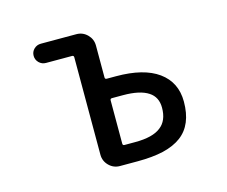

<svg xmlns="http://www.w3.org/2000/svg" viewBox="-102 -896 1205 1017"><g transform="rotate(-15 500.0 -388.0)"><path d="M436.5 -20.5Q401.4 -20.5 376.5 -45.4Q351.6 -70.3 351.6 -105.5V-639.6Q351.6 -649.4 341.8 -649.4H199.2Q176.8 -649.4 161.1 -665Q145.5 -680.7 145.5 -702.6Q145.5 -724.6 161.1 -739.7Q176.8 -754.9 199.2 -754.9H393.6Q428.7 -754.9 453.6 -730Q478.5 -705.1 478.5 -669.9V-495.1Q478.5 -485.4 488.3 -485.4H539.1Q690.4 -485.4 770.5 -427.7Q851.6 -369.1 851.6 -262.7Q851.6 -135.7 774.4 -78.1Q735.4 -48.8 674.8 -34.2Q615.2 -20.5 533.2 -20.5ZM546.9 -122.1Q643.6 -122.1 687.5 -157.2Q731.4 -190.4 731.4 -261.7Q731.4 -320.3 687.5 -348.6Q641.6 -378.9 548.8 -378.9H488.3Q478.5 -378.9 478.5 -369.1V-131.8Q478.5 -122.1 488.3 -122.1Z"/></g></svg>

Font: Rounded-X Mgen+ 1mn medium
Style: Regular
Weight: 500
Designer: [Source Han Sans]
Ryoko NISHIZUKA  (kana & ideographs); Paul D. Hunt (Latin, Greek & Cyrillic); Wenlong ZHANG  (bopomofo
Version: Version 1.059.20150602